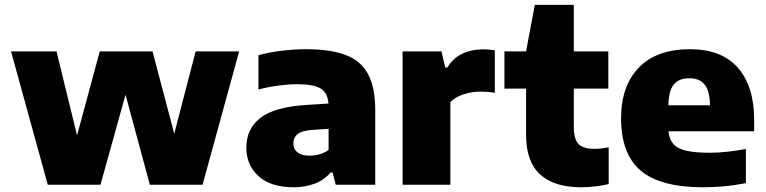

<svg xmlns="http://www.w3.org/2000/svg" viewBox="-20 -760 3151 790"><path d="M176.5 0 25.5 -548.5H212.5L297 -203L390.5 -548.5H607.5L697 -210L785 -548.5H964L813.5 0H596.5L496.5 -370.5L393.5 0Z M1189 10.5Q1093.5 10.5 1043.5 -35.5Q993.5 -81.5 993.5 -152.5Q993.5 -231 1053 -276Q1112.5 -321 1245.5 -328.5L1331.5 -334Q1328.5 -378 1299.5 -395.8Q1270.5 -413.5 1202.5 -413.5Q1169 -413.5 1125.8 -408Q1082.5 -402.5 1043.5 -391.5V-533Q1089 -545.5 1141.5 -551.5Q1194 -557.5 1238.5 -557.5Q1338.5 -557.5 1401.5 -534Q1464.5 -510.5 1494.2 -455.5Q1524 -400.5 1524 -306V0H1361.5L1348.5 -50H1340Q1313 -18.5 1273.8 -4Q1234.5 10.5 1189 10.5ZM1187 -169.5Q1187 -146.5 1203.8 -133Q1220.5 -119.5 1253.5 -119.5Q1273 -119.5 1293.5 -124.8Q1314 -130 1332 -143V-230L1265 -225.5Q1222.5 -222.5 1204.8 -208.2Q1187 -194 1187 -169.5Z M1636.5 0V-548.5H1796.5L1812 -482H1820.5Q1843.5 -520.5 1881.8 -538.8Q1920 -557 1968 -557Q1981 -557 1993.5 -555.8Q2006 -554.5 2016 -553V-378Q2001.5 -381 1985.5 -382Q1969.5 -383 1956 -383Q1922 -383 1887.5 -372Q1853 -361 1833 -339.5V0Z M2370.5 10.5Q2260.5 10.5 2202.5 -42.2Q2144.5 -95 2144.5 -205.5V-395.5H2055.5V-548.5H2144.5L2180.5 -740H2341V-548.5H2483V-395.5H2341V-239.5Q2341 -186.5 2360.8 -167Q2380.5 -147.5 2427 -147.5Q2450 -147.5 2484.5 -153.5V-2.5Q2461 3 2430.2 6.8Q2399.5 10.5 2370.5 10.5Z M2872 10.5Q2697.5 10.5 2616.5 -57.8Q2535.5 -126 2535.5 -273.5Q2535.5 -406 2608.5 -481.8Q2681.5 -557.5 2819 -557.5Q2949.5 -557.5 3016.2 -481Q3083 -404.5 3083 -267V-220H2730.5Q2733.5 -188 2749.8 -168.5Q2766 -149 2802.2 -140.2Q2838.5 -131.5 2902 -131.5Q2935.5 -131.5 2974 -135.8Q3012.5 -140 3049 -147V-6.5Q3000.5 3 2956.8 6.8Q2913 10.5 2872 10.5ZM2816 -438Q2774 -438 2752.8 -412.8Q2731.5 -387.5 2730 -327H2901.5Q2900 -387 2879 -412.5Q2858 -438 2816 -438Z"/></svg>

Font: Encode Sans SmExp XBd
Style: Regular
Weight: 800
Width: 6
Designer: Multiple Designers
Foundry: Impallari Type
Version: Version 3.002; ttfautohint (v1.8.3) -l 8 -r 50 -G 200 -x 14 